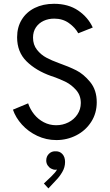

<svg xmlns="http://www.w3.org/2000/svg" viewBox="-20 -748 596 1036"><path d="M49.8 -156.2 131.8 -190.4Q142.6 -158.2 164.1 -131.3Q185.5 -104.5 216.3 -88.4Q247.1 -72.3 283.2 -72.3Q318.4 -72.3 348.9 -87.6Q379.4 -103 397.7 -130.6Q416 -158.2 416 -192.4Q416 -233.4 390.9 -262Q365.7 -290.5 335.4 -305.7Q305.2 -320.8 265.6 -335L255.9 -337.9Q174.3 -366.7 123.3 -417Q72.3 -467.3 72.3 -546.9Q72.3 -601.1 97.2 -641.8Q122.1 -682.6 167.2 -705.1Q212.4 -727.5 271.5 -727.5Q348.6 -727.5 401.9 -691.2Q455.1 -654.8 480.5 -599.6L402.3 -568.4Q385.3 -599.6 351.8 -623.5Q318.4 -647.5 272.5 -647.5Q241.2 -647.5 215.3 -635.5Q189.5 -623.5 173.8 -600.3Q158.2 -577.1 158.2 -544.9Q158.2 -506.8 179.4 -479.7Q200.7 -452.6 230 -437Q259.3 -421.4 295.9 -408.2Q351.1 -388.7 391.1 -368.7Q431.2 -348.6 466.6 -305.4Q502 -262.2 502 -196.3Q502 -136.7 471.9 -90.1Q441.9 -43.5 391.8 -17.8Q341.8 7.8 284.2 7.8Q229.5 7.8 180.9 -15.1Q132.3 -38.1 98.4 -75.7Q64.5 -113.3 49.8 -156.2ZM216.8 242.2 256.8 204.1Q279.8 182.1 287.6 167Q282.7 168 279.3 168Q267.1 168 255.6 161.6Q244.1 155.3 236.8 143.8Q229.5 132.3 229.5 118.2Q229.5 96.2 244.1 81.8Q258.8 67.4 279.3 68.4Q302.2 67.4 316.7 83.3Q331.1 99.1 331.1 126Q331.1 154.8 315.9 180.4Q300.8 206.1 283.2 223.6L241.2 268.6Z"/></svg>

Font: Reddit Sans Chocolate
Style: Regular
Weight: 400
Designer: Stephen Hutchings
Foundry: Reddit
Version: Version 1.013